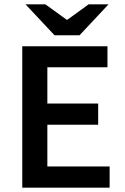

<svg xmlns="http://www.w3.org/2000/svg" viewBox="-20 -868 578 888"><path d="M83 0V-654H477V-557H199V-389H434V-291H199V-98H487V0ZM232 -705 98 -848H190L288 -777H292L390 -848H482L348 -705Z"/></svg>

Font: Mada SemiBold
Style: Regular
Weight: 600
Designer: Khaled Hosny
Version: Version 1.5